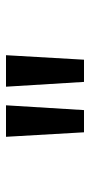

<svg xmlns="http://www.w3.org/2000/svg" viewBox="150 -929 300 640"><g transform="rotate(-90 300.0 -609.0)"><path d="M179 -479 164 -739H269L253 -479ZM347 -479 331 -739H436L421 -479Z"/></g></svg>

Font: Fira Mono
Style: Regular
Weight: 400
Designer: Carrois Corporate & Edenspiekermann AG
Foundry: Carrois Corporate GbR & Edenspiekermann AG
Version: Version 3.206;PS 003.206;hotconv 1.0.70;makeotf.lib2.5.58329